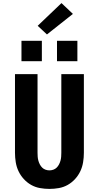

<svg xmlns="http://www.w3.org/2000/svg" viewBox="-20 -1215 640 1243"><path d="M300 8Q269 8 238.5 2.5Q208 -3 181.5 -18Q155 -33 134 -56Q113 -79 100 -106.5Q87 -134 82 -164.5Q77 -195 77 -226V-735H223V-226Q223 -213 224 -200Q225 -187 228.5 -174.5Q232 -162 238 -150.5Q244 -139 253 -130Q262 -121 274.5 -116.5Q287 -112 300 -112Q313 -112 325.5 -116.5Q338 -121 347 -130Q356 -139 362 -150.5Q368 -162 371.5 -174.5Q375 -187 376 -200Q377 -213 377 -226V-735H523V-226Q523 -195 518 -164.5Q513 -134 500 -106.5Q487 -79 466 -56Q445 -33 418.5 -18Q392 -3 361.5 2.5Q331 8 300 8ZM349 -819V-951H481V-819ZM119 -819V-951H251V-819ZM284 -992 224 -1048 378 -1195 452 -1125Z"/></svg>

Font: Iosevka SS04 Heavy Extended
Style: Regular
Weight: 900
Width: 7
Monospace: yes
Designer: Belleve Invis
Foundry: Belleve Invis
Version: Version 19.0.0; ttfautohint (v1.8.4)